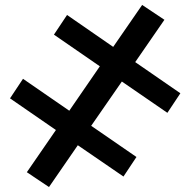

<svg xmlns="http://www.w3.org/2000/svg" viewBox="-20 -748 770 776"><path d="M437.5 -558.5 251 -687.5 198 -608 383.5 -480 260 -300.5 73 -429.5 20.5 -350.5 206 -222.5 88.5 -52 178 8 294.5 -161 479 -34.5 531.5 -113.5 348.5 -239.5 472.5 -418.5 656.5 -292 709 -371 526.5 -497 644.5 -668 554.5 -728Z"/></svg>

Font: Lato Semibold
Style: Regular
Weight: 600
Designer: Lukasz Dziedzic
Foundry: tyPoland Lukasz Dziedzic
Version: Version 2.006; 2014-01-15